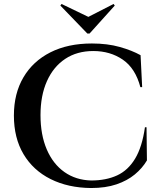

<svg xmlns="http://www.w3.org/2000/svg" viewBox="-20 -933 813 967"><path d="M718 -292 720 -125Q697 -86 659 -54.5Q621 -23 566.5 -4.5Q512 14 439 14Q323 13 235 -31Q147 -75 98.5 -156.5Q50 -238 50 -351Q50 -462 98 -543.5Q146 -625 234 -669.5Q322 -714 443 -714Q521 -714 583 -696.5Q645 -679 688 -655L696 -494H687Q662 -589 598.5 -632.5Q535 -676 450 -676Q368 -676 308.5 -636.5Q249 -597 216.5 -524.5Q184 -452 184 -353Q184 -254 215.5 -180.5Q247 -107 304.5 -66.5Q362 -26 439 -24Q514 -24 569.5 -49.5Q625 -75 660.5 -134Q696 -193 710 -292ZM558 -905 552 -913 425 -848 290 -913 284 -905 420 -764H431Z"/></svg>

Font: Cinzel SemiBold
Style: Regular
Weight: 600
Designer: Natanael Gama
Version: Version 2.000